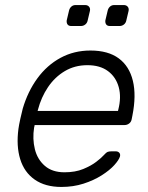

<svg xmlns="http://www.w3.org/2000/svg" viewBox="-20 -730 584 760"><path d="M223 10Q159 10 117.5 -19Q76 -48 60 -100Q44 -152 53 -220Q55 -235 60.5 -260Q66 -285 70 -300Q90 -368 128 -420Q166 -472 219.5 -501Q273 -530 338 -530Q408 -530 450 -499Q492 -468 506 -410Q520 -352 504 -272L501 -257Q499 -247 491 -241Q483 -235 473 -235H117Q117 -235 116.5 -231Q116 -227 115 -225Q108 -180 118 -139.5Q128 -99 157.5 -73.5Q187 -48 235 -48Q278 -48 309.5 -61Q341 -74 361 -89.5Q381 -105 388 -113Q400 -126 405.5 -128.5Q411 -131 422 -131H438Q447 -131 452 -125.5Q457 -120 455 -111Q451 -97 432.5 -76.5Q414 -56 382.5 -36Q351 -16 310.5 -3Q270 10 223 10ZM129 -291H447L448 -295Q461 -345 450 -385Q439 -425 407.5 -448.5Q376 -472 326 -472Q276 -472 236.5 -448.5Q197 -425 170 -385Q143 -345 130 -295ZM415 -627Q405 -627 400.5 -633Q396 -639 397 -649L406 -687Q408 -697 415 -703.5Q422 -710 432 -710H470Q480 -710 485.5 -703.5Q491 -697 489 -687L480 -649Q478 -639 470.5 -633Q463 -627 453 -627ZM262 -627Q252 -627 247.5 -633Q243 -639 244 -649L253 -687Q255 -697 262 -703.5Q269 -710 279 -710H317Q327 -710 332.5 -703.5Q338 -697 336 -687L327 -649Q325 -639 317.5 -633Q310 -627 300 -627Z"/></svg>

Font: Rubik Light Light
Style: Italic
Weight: 300
Italic angle: -12°
Version: Version 2.104